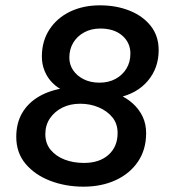

<svg xmlns="http://www.w3.org/2000/svg" viewBox="-20 -690 640 720"><path d="M293 10Q226 10 168.5 -12Q111 -34 76 -75.5Q41 -117 41 -177Q41 -228 63 -266Q85 -304 126 -328Q167 -352 223 -360L221 -349Q196 -360 177 -379Q158 -398 147.5 -423.5Q137 -449 137 -478Q137 -536 165.5 -579.5Q194 -623 243 -646.5Q292 -670 355 -670Q416 -670 466 -650Q516 -630 545.5 -592.5Q575 -555 575 -502Q575 -435 534.5 -387Q494 -339 423 -324L422 -337Q455 -323 478.5 -301.5Q502 -280 515 -252.5Q528 -225 528 -191Q528 -129 497.5 -84Q467 -39 414 -14.5Q361 10 293 10ZM295 -79Q353 -79 387 -109.5Q421 -140 421 -191Q421 -226 401.5 -250Q382 -274 350 -287.5Q318 -301 281 -301Q243 -301 214 -286.5Q185 -272 167.5 -246.5Q150 -221 150 -187Q150 -152 170 -128Q190 -104 222.5 -91.5Q255 -79 295 -79ZM353 -380Q387 -380 413 -394Q439 -408 454 -432.5Q469 -457 469 -489Q469 -530 438.5 -556.5Q408 -583 356 -583Q322 -583 295.5 -568.5Q269 -554 254.5 -529.5Q240 -505 240 -474Q240 -448 254 -427Q268 -406 293.5 -393Q319 -380 353 -380Z"/></svg>

Font: Kantumruy Pro Medium
Style: Italic
Weight: 500
Italic angle: -13°
Designer: Sovichet Tep
Foundry: Sovichet Tep
Version: Version 1.002